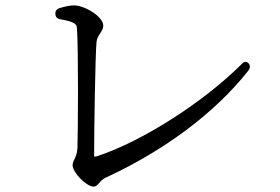

<svg xmlns="http://www.w3.org/2000/svg" viewBox="-20 -699 1040 714"><path d="M328 -5C338 -5 343 -12 352 -22C357 -28 365 -36 383 -43C590 -140 778 -277 904 -437C911 -447 911 -456 904 -464C897 -471 888 -471 879 -461C742 -324 516 -176 341 -118C331 -116 330 -116 330 -119C330 -210 334 -488 339 -544C341 -559 348 -568 355 -579C359 -585 364 -593 364 -604C364 -637 295 -679 255 -679C241 -679 222 -675 202 -669C190 -665 185 -657 186 -647C186 -636 193 -629 206 -627C260 -618 265 -607 266 -596C272 -521 270 -206 268 -148C267 -128 261 -115 255 -103C253 -99 250 -92 250 -85C250 -57 302 -5 328 -5Z"/></svg>

Font: 寒蝉锦书宋 Text
Style: Regular
Weight: 400
Designer: 寒蝉锦书宋{Warren} 思源宋体{Ryoko NISHIZUKA 西塚涼子 (kana & ideographs); Frank Grießhammer (Latin, Greek & Cyrillic); Wenlong ZHANG 
Foundry: Adobe & ChillType
Version: Version 2.000;Glyphs 3.1.1 (3135)